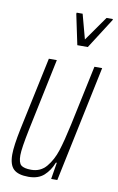

<svg xmlns="http://www.w3.org/2000/svg" viewBox="-84 -774 512 830"><g transform="rotate(10 171.5 -359.5)"><path d="M16 -75Q16 -113 32 -190L100 -510H135L69 -195Q51 -108 51 -78Q51 -45 63.5 -34.5Q76 -24 108 -24Q149 -24 174.5 -54.5Q200 -85 214 -128.5Q228 -172 244 -246L300 -510H334L227 0H200L212 -73H208Q194 -37 169 -14.5Q144 8 101 8Q56 8 36 -11Q16 -30 16 -75ZM211 -589 183 -722 184 -727H210L239 -619L315 -727H343L342 -722L257 -589Z"/></g></svg>

Font: Saira Ultra Condensed Thin
Style: Italic
Weight: 100
Width: 1
Italic angle: -12°
Designer: Hector Gatti with collaboration of the Omnibus-Type team
Foundry: Omnibus-Type
Version: Version 1.001; ttfautohint (v1.8)